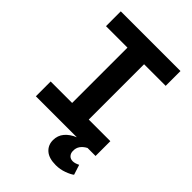

<svg xmlns="http://www.w3.org/2000/svg" viewBox="-259 -808 1119 1119"><g transform="rotate(45 300.0 -249.0)"><path d="M54 -122H231V-578H54V-700H546V-578H368V-122H546V0H480Q457 12 444 30Q431 48 432 73Q432 91 443 103.5Q454 116 474 116Q491 116 515 104L535 166Q520 178 487.5 190Q455 202 420 202Q363 202 334 176.5Q305 151 305 110Q305 72 328 44.5Q351 17 392 0H54Z"/></g></svg>

Font: PT Mono
Style: Bold
Weight: 700
Monospace: yes
Designer: A.Korolkova, I.Chaeva
Foundry: ParaType Ltd
Version: Version 1.000 OFL